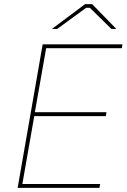

<svg xmlns="http://www.w3.org/2000/svg" viewBox="-20 -916 617 936"><path d="M66 0H465L468 -19H89L147 -350H496L499 -369H150L205 -681H574L577 -700H188ZM233 -775H259L400 -878H418L523 -775H547L429 -896H395Z"/></svg>

Font: Fixel Display Thin
Style: Italic
Weight: 100
Italic angle: -10°
Designer: AlfaBravo + MacPaw
Foundry: Kyrylo Tkachov, Marchela Mozhyna, Serhii Makarenko, Maria Weinstein, Zakhar Kryvoshyya
Version: Version 1.210;Glyphs 3.2 (3217)